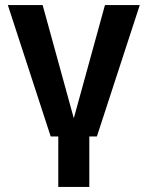

<svg xmlns="http://www.w3.org/2000/svg" viewBox="-20 -541 585 761"><path d="M181 0 11 -521H149L272 -74H273L396 -521H534L364 0ZM211 200V-21H334V200Z"/></svg>

Font: TikTok Sans 24pt SemiBold
Style: Regular
Weight: 600
Version: Version 4.000